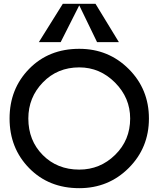

<svg xmlns="http://www.w3.org/2000/svg" viewBox="-20 -970 828 1003"><path d="M601 -750H487L394 -942L297 -750H183L308 -950H479ZM394 -715Q547 -715 652.5 -609.5Q758 -504 758 -351Q758 -198 652.5 -92.5Q547 13 394 13Q235 13 132.5 -91.5Q30 -196 30 -351Q30 -506 132.5 -610.5Q235 -715 394 -715ZM128 -351Q128 -236 203.5 -160Q279 -84 394 -84Q503 -84 581.5 -161Q660 -238 660 -351Q660 -459 581 -538.5Q502 -618 394 -618Q280 -618 204 -539.5Q128 -461 128 -351Z"/></svg>

Font: Edgecutting Lite Sharp
Style: Medium
Weight: 500
Designer: RandomMaerks (Nguyen Gia Bao)
Version: Version 1.0